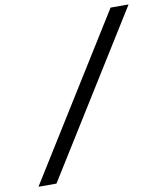

<svg xmlns="http://www.w3.org/2000/svg" viewBox="-94 -745 856 1019"><g transform="rotate(-10 334.5 -235.0)"><path d="M572 -670 30 200H127L669 -670Z"/></g></svg>

Font: LT Wave Mono
Style: Italic
Weight: 400
Designer: Daniel Lyons
Version: Version 2.5 (Glyphs App)